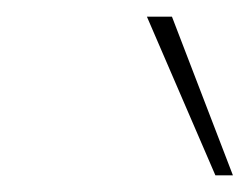

<svg xmlns="http://www.w3.org/2000/svg" viewBox="-20 -723 299 230"><path d="M238 -513 156 -703H186L259 -513Z"/></svg>

Font: Ysabeau Office Thin
Style: Italic
Weight: 250
Italic angle: -12°
Designer: Christian Thalmann (Catharsis Fonts)
Version: Version 2.001;gftools[0.9.30]; featfreeze: tnum,lnum,ss02